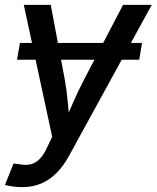

<svg xmlns="http://www.w3.org/2000/svg" viewBox="-31 -559 641 786"><path d="M550.3 -383.3 539.1 -314.5H38.6L50.8 -383.3ZM-10.7 198.2 24.4 110.4 45.4 112.8Q70.3 118.2 91.1 114.3Q111.8 110.4 129.2 94Q146.5 77.6 161.1 45.9L182.6 1L66.4 -539.1H176.8L233.9 -234.9Q242.7 -186 246.8 -137.5Q251 -88.9 256.8 -40.5H225.1Q246.6 -88.9 267.6 -137.7Q288.6 -186.5 314 -234.9L472.7 -539.1H590.3L251.5 79.1Q229 120.6 200.4 149.2Q171.9 177.7 137.2 192.4Q102.5 207 60.1 207Q38.1 207 19.3 204.1Q0.5 201.2 -10.7 198.2Z"/></svg>

Font: Inter 18pt Medium
Style: Italic
Weight: 500
Italic angle: -9.3988°
Designer: Rasmus Andersson
Foundry: rsms
Version: Version 4.001;git-66647c0bb